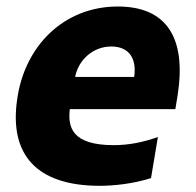

<svg xmlns="http://www.w3.org/2000/svg" viewBox="-20 -573 615 602"><path d="M349.4 -552.6C179 -552.6 55.4 -427.2 33.4 -258.5C9.9 -90.2 92.3 9.6 293 9.6C333.8 9.6 396 3.9 453.5 -14.6L475.1 -143.5C429.3 -127.1 384.6 -117.9 336.6 -117.9C206 -117.9 192.1 -173.7 198.9 -230.8H529.8L536.9 -274.1C565 -453.5 503.2 -552.6 349.4 -552.6ZM400.6 -331.7H215.6C225.9 -385.7 272 -427.2 328.8 -427.2C386.4 -427.2 409.1 -387.4 400.6 -331.7Z"/></svg>

Font: TID UI Extra Bold
Style: Italic
Weight: 800
Italic angle: -9.39999°
Designer: The TID Project Authors
Foundry: Bakken & Bæck
Version: Version 1.001;hotconv 1.0.109;makeotfexe 2.5.65596